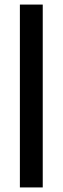

<svg xmlns="http://www.w3.org/2000/svg" viewBox="-20 -820 274 840"><path d="M167 0H67V-800H167Z"/></svg>

Font: Tanohe Sans Medium
Style: Regular
Weight: 500
Designer: Village Type and Design LLC
Foundry: Cooper Hewitt Smithsonian Design Museum
Version: Version 1.00;September 29, 2021;FontCreator 13.0.0.2655 64-b